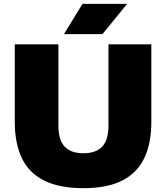

<svg xmlns="http://www.w3.org/2000/svg" viewBox="-20 -971 866 1001"><path d="M415 10Q289 10 209.8 -29.8Q130.5 -69.5 93.8 -146.8Q57 -224 57 -336V-740H284.5V-316Q284.5 -240.5 317.5 -206.2Q350.5 -172 415 -172Q479.5 -172 512.5 -206.2Q545.5 -240.5 545.5 -316V-740H769V-336Q769 -224 732.2 -146.8Q695.5 -69.5 617.2 -29.8Q539 10 415 10ZM313.5 -793 410 -951H643L514 -793Z"/></svg>

Font: Encode Sans SemiExpanded Black
Style: Regular
Weight: 900
Width: 6
Designer: Multiple Designers
Foundry: Impallari Type
Version: Version 3.002